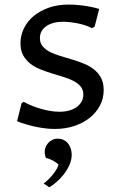

<svg xmlns="http://www.w3.org/2000/svg" viewBox="-20 -547 521 829"><path d="M73.2 -101.6 82 -107.4Q100.6 -97.2 121.1 -89.1Q141.6 -81.1 161.6 -75.7Q181.6 -70.3 200.9 -67.4Q220.2 -64.5 236.8 -64.5Q259.8 -64.5 278.8 -69.8Q297.9 -75.2 311.3 -85Q324.7 -94.7 332.3 -108.4Q339.8 -122.1 339.8 -138.7Q339.8 -159.7 328.1 -173.6Q316.4 -187.5 297.4 -197.5Q278.3 -207.5 253.9 -214.8Q229.5 -222.2 204.1 -230Q178.7 -237.8 154.3 -247.6Q129.9 -257.3 110.8 -272.2Q91.8 -287.1 80.1 -308.3Q68.4 -329.6 68.4 -360.4Q68.4 -394.5 83.5 -425Q98.6 -455.6 126 -478.3Q153.3 -501 191.7 -514.2Q230 -527.3 276.9 -527.3Q288.1 -527.3 303.7 -526.4Q319.3 -525.4 336.9 -523.2Q354.5 -521 372.8 -517.3Q391.1 -513.7 408.2 -508.3L388.7 -432.1L377 -425.3Q363.3 -432.6 346.9 -438Q330.6 -443.4 313.7 -446.5Q296.9 -449.7 280.8 -451.4Q264.6 -453.1 252.4 -453.1Q230 -453.1 211.7 -448.2Q193.4 -443.4 180.2 -434.3Q167 -425.3 159.7 -412.4Q152.3 -399.4 152.3 -382.8Q152.3 -361.3 164.1 -347.2Q175.8 -333 195.3 -323Q214.8 -313 239.5 -305.7Q264.2 -298.3 290 -290.5Q315.9 -282.7 340.6 -272.9Q365.2 -263.2 384.8 -248Q404.3 -232.9 416 -211.2Q427.7 -189.5 427.7 -158.2Q427.7 -121.6 411.4 -90.8Q395 -60.1 366.5 -37.6Q337.9 -15.1 299.6 -2.7Q261.2 9.8 217.3 9.8Q179.7 9.8 137 1Q94.2 -7.8 53.7 -23.4ZM168.5 245.1Q178.7 237.8 189.5 227.3Q200.2 216.8 209.2 205.3Q218.3 193.8 224.6 182.9Q231 171.9 232.4 163.1Q228 158.7 221.7 154.3Q215.3 149.9 208 146Q200.7 142.1 192.9 139.2Q185.1 136.2 178.2 134.8Q175.8 129.4 174.3 121.8Q172.9 114.3 172.9 108.9Q172.9 99.6 176.5 89.6Q180.2 79.6 187.3 71.3Q194.3 63 204.8 57.4Q215.3 51.8 229.5 51.8Q243.2 51.8 254.4 57.1Q265.6 62.5 273.4 72Q281.2 81.5 285.4 94.2Q289.6 106.9 289.6 121.1Q289.6 143.6 279.8 165.3Q270 187 255.4 205.8Q240.7 224.6 223.9 239Q207 253.4 192.9 261.7Z"/></svg>

Font: Proza Libre
Style: Regular
Weight: 400
Designer: Jasper de Waard
Foundry: Jasper de Waard
Version: Version 1.001; ttfautohint (v1.4.1.8-43bc)